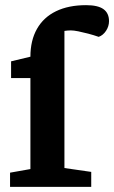

<svg xmlns="http://www.w3.org/2000/svg" viewBox="-20 -725 443 745"><path d="M19 0V-55L98 -69V-422H23V-487L98 -505Q98 -568 123.5 -613Q149 -658 197.5 -681.5Q246 -705 314 -705Q360 -705 381.5 -689.5Q403 -674 403 -643Q403 -623 391.5 -605.5Q380 -588 363 -582Q343 -589 322 -594.5Q301 -600 283.5 -603.5Q266 -607 255 -607Q242 -607 230 -605V-73L334 -58V0Z"/></svg>

Font: Faustina VF Beta
Style: Regular
Weight: 400
Designer: Alfonso Garcia
Foundry: Omnibus-Type
Version: Version 1.006